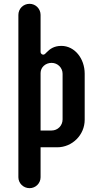

<svg xmlns="http://www.w3.org/2000/svg" viewBox="-20 -771 540 1005"><path d="M76.2 156.7C76.2 188 102.1 213.9 134.8 213.9C166.5 213.9 192.4 188.5 192.4 156.7V0H279.3C358.4 0 423.3 -64.9 423.3 -144V-385.3C423.3 -464.8 370.6 -530.8 301.3 -530.8C263.2 -530.8 241.7 -515.1 224.6 -497.6C218.8 -491.2 212.9 -484.9 207 -484.9C201.2 -484.9 192.4 -488.3 192.4 -500.5V-692.9C192.4 -725.1 166.5 -751 134.8 -751C101.6 -751 76.2 -725.1 76.2 -692.9ZM307.6 -146C307.6 -113.3 282.2 -87.9 250 -87.9H192.4V-388.7C192.4 -418.9 218.3 -441.9 250 -441.9C282.2 -441.9 307.6 -416 307.6 -384.8Z"/></svg>

Font: Supermercado One
Style: Regular
Weight: 400
Designer: James Grieshaber
Foundry: James Grieshaber
Version: Version 1.002